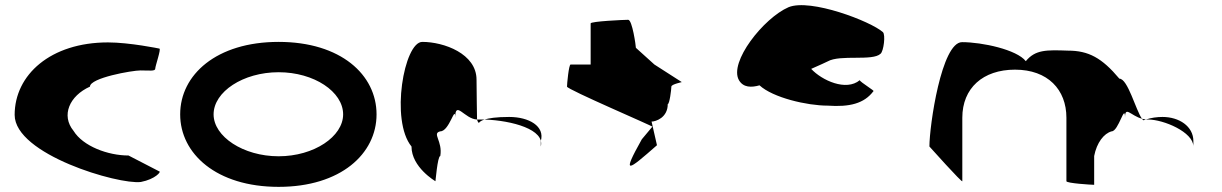

<svg xmlns="http://www.w3.org/2000/svg" viewBox="-20 -719 4754 747"><path d="M37 -272C37 -118 441 0 528 -11C585 -22 608 -52 600 -52L480 -114C400 -114 303 -150 266 -210C217 -270 250 -346 330 -382C330 -416 494 -445 527 -445C561 -445 584 -441 584 -452C584 -462 608 -530 600 -530C600 -530 484 -554 400 -554C177 -554 37 -428 37 -272Z M681 -274C681 -121 822 8 1064 8C1306 8 1445 -121 1445 -274C1445 -428 1306 -556 1064 -556C822 -556 681 -428 681 -274ZM811 -274C811 -362 926 -438 1064 -438C1202 -438 1315 -362 1315 -274C1315 -188 1202 -111 1064 -111C926 -111 811 -188 811 -274Z M1581 -149C1581 -68 1674 -14 1674 -14C1674 -6 1682 -112 1693 -112C1703 -171 1659 -200 1693 -208C1729 -208 1751 -314 1751 -261C1751 -331 1787 -256 1836 -254C1836 -281 1834 -346 1834 -409C1834 -510 1707 -556 1623 -556C1552 -556 1498 -250 1581 -149ZM1836 -254C1838 -246 1841 -242 1843 -241C1843 -237 1841 -246 1865 -254ZM1865 -254C1973 -250 2101 -215 2084 -149V-170C2101 -228 2038 -264 1961 -264C1909 -264 1882 -259 1865 -254Z M2186 -382C2186 -371 2526 -226 2518 -226L2477 -177C2397 -34 2422 -54 2536 -154L2515 -246C2531 -246 2578 -261 2578 -314C2585 -314 2592 -371 2592 -382C2592 -392 2639 -400 2632 -400L2526 -468L2454 -533C2454 -540 2440 -642 2424 -642C2408 -642 2278 -636 2278 -628V-468H2200C2193 -468 2186 -392 2186 -382Z M2855 -407C2872 -378 2903 -378 2935 -387C2987 -339 3120 -308 3200 -308C3285 -302 3342 -316 3378 -364C3387 -364 3327 -399 3325 -407C3272 -363 3178 -406 3136 -451C3167 -464 3195 -478 3200 -480C3249 -508 3375 -480 3406 -510C3418 -520 3426 -584 3415 -594C3368 -636 3133 -726 3048 -691C2951 -649 2815 -477 2855 -407Z M3596 -149C3596 -149 3724 -6 3724 -14V-261C3724 -376 3804 -448 3929 -448C4057 -448 4129 -370 4129 -261V-14C4129 -6 4226 0 4237 0V-112C4247 -164 4275 -200 4305 -208C4332 -208 4357 -320 4357 -261C4357 -309 4379 -269 4423 -257C4399 -290 4368 -413 4335 -413C4267 -494 4215 -522 4135 -522C4051 -525 4008 -526 3971 -481C3936 -526 3801 -555 3723 -555C3643 -555 3596 -230 3596 -149ZM4423 -257C4425 -254 4427 -252 4429 -251L4438 -254ZM4438 -254H4447C4507 -254 4623 -205 4623 -149V-170C4623 -228 4567 -264 4503 -264C4482 -264 4459 -261 4438 -254Z"/></svg>

Font: Ampere
Style: SCSuExt
Weight: 400
Version: Version 1